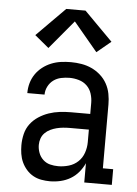

<svg xmlns="http://www.w3.org/2000/svg" viewBox="-54 -804 609 854"><g transform="rotate(5 250.0 -377.0)"><path d="M201 8Q182 8 162.5 4.5Q143 1 126 -8.5Q109 -18 96 -33Q83 -48 75 -65.5Q67 -83 64 -102.5Q61 -122 61 -141Q61 -166 67 -191Q73 -216 88 -236Q103 -256 124.5 -270Q146 -284 169.5 -292Q193 -300 218 -303Q243 -306 268 -306H354V-355Q354 -376 347.5 -396.5Q341 -417 326 -431.5Q311 -446 290 -452Q269 -458 249 -458Q230 -458 211 -454Q192 -450 177 -439Q162 -428 153 -410.5Q144 -393 144 -374Q144 -374 144 -374Q144 -374 144 -374H67Q67 -374 67 -374Q67 -374 67 -374Q67 -397 73 -418.5Q79 -440 91.5 -458.5Q104 -477 122 -491Q140 -505 161 -513.5Q182 -522 204 -525Q226 -528 249 -528Q272 -528 296 -524Q320 -520 341.5 -510Q363 -500 381 -484Q399 -468 410.5 -447Q422 -426 426.5 -402.5Q431 -379 431 -355V-70H477V0H354V-86Q344 -64 328.5 -45.5Q313 -27 292.5 -15Q272 -3 248.5 2.5Q225 8 201 8ZM232 -62Q256 -62 279.5 -69Q303 -76 320.5 -92.5Q338 -109 346 -132.5Q354 -156 354 -180V-236H268Q253 -236 238.5 -234.5Q224 -233 210 -229.5Q196 -226 182.5 -219.5Q169 -213 158.5 -202.5Q148 -192 143 -178Q138 -164 138 -149Q138 -131 144.5 -113.5Q151 -96 164.5 -83.5Q178 -71 195.5 -66.5Q213 -62 232 -62ZM143 -582 80 -634 207 -762H293L420 -634L357 -582L250 -710Z"/></g></svg>

Font: Iosevka Slab
Style: Regular
Weight: 400
Monospace: yes
Designer: Belleve Invis
Foundry: Belleve Invis
Version: Version 11.2.4; ttfautohint (v1.8.3)